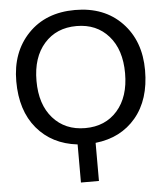

<svg xmlns="http://www.w3.org/2000/svg" viewBox="-62 -794 918 1069"><g transform="rotate(-5 397.0 -260.0)"><path d="M447.3 6.8V219.7H346.7V6.8Q204.1 -9.8 120.6 -109.4Q37.1 -209 37.1 -372.6Q37.1 -536.1 135.3 -638.2Q233.4 -740.2 397 -740.2Q560.5 -740.2 658.7 -638.2Q756.8 -536.1 756.8 -372.1Q756.8 -208 673.3 -108.4Q589.8 -8.8 447.3 6.8ZM217.3 -573.7Q149.4 -497.1 149.4 -365.2Q149.4 -233.4 217.3 -156.7Q285.2 -80.1 397.5 -80.1Q509.8 -80.1 577.1 -156.7Q644.5 -233.4 644.5 -365.2Q644.5 -497.1 577.1 -573.7Q509.8 -650.4 397.5 -650.4Q285.2 -650.4 217.3 -573.7Z"/></g></svg>

Font: GenEi M Gothic v2 Medium
Style: Regular
Weight: 500
Version: Version 2.0